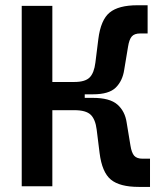

<svg xmlns="http://www.w3.org/2000/svg" viewBox="-20 -716 626 738"><path d="M63.5 0V-693.4H181.2V-400.9H265.6Q307.1 -400.9 324.5 -418.2Q341.8 -435.5 346.7 -475.6L357.9 -565.4Q367.2 -639.6 401.4 -667.7Q435.5 -695.8 508.3 -695.8H547.4V-587.4H519Q496.6 -587.4 486.6 -575.9Q476.6 -564.5 472.2 -536.6L457.5 -448.2Q451.2 -405.3 425 -379.4Q398.9 -353.5 337.4 -353.5H305.7V-339.8H337.4Q401.9 -339.8 431.2 -314.2Q460.4 -288.6 466.8 -245.1L481.4 -156.7Q485.8 -128.9 495.8 -117.4Q505.9 -106 528.3 -106H556.6V2.4H513.2Q440.4 2.4 406.2 -25.6Q372.1 -53.7 362.8 -127.9L351.6 -217.8Q346.7 -257.3 328.6 -274.9Q310.5 -292.5 265.6 -292.5H181.2V0Z"/></svg>

Font: CaskaydiaCove NFP SemiBold
Style: Regular
Weight: 600
Designer: Aaron Bell
Foundry: Saja Typeworks
Version: Version 2111.001; VTT 6.35;Nerd Fonts 3.1.1